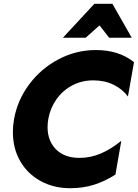

<svg xmlns="http://www.w3.org/2000/svg" viewBox="-20 -979 727 1013"><path d="M400 -146Q320 -146 275.5 -191Q231 -236 231 -308Q231 -332 235 -352Q245 -408 277.5 -454.5Q310 -501 360.5 -528Q411 -555 472 -555Q532 -555 579 -532Q626 -509 655 -470L687 -651Q607 -715 486 -715Q382 -715 289.5 -666.5Q197 -618 134.5 -534.5Q72 -451 54 -350Q48 -316 48 -282Q48 -196 86.5 -129Q125 -62 194 -24Q263 14 351 14Q417 14 475 -4Q533 -22 589 -58L620 -236Q564 -191 510.5 -168.5Q457 -146 400 -146ZM573 -959H478L312 -780H432L505 -845L556 -780H675Z"/></svg>

Font: Geom ExtraBold
Style: Bold Italic
Weight: 800
Italic angle: -10°
Version: Version 1.102